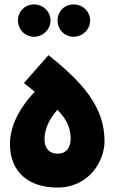

<svg xmlns="http://www.w3.org/2000/svg" viewBox="-20 -842 525 867"><path d="M312 -676C353 -676 387 -709 387 -749C387 -791 353 -822 312 -822C271 -822 240 -791 240 -749C240 -709 271 -676 312 -676ZM134 -676C174 -676 208 -709 208 -749C208 -791 174 -822 134 -822C93 -822 61 -791 61 -749C61 -709 93 -676 134 -676ZM239 5C382 5 452 -115 452 -204C452 -359 355 -468 199 -593L88 -467L137 -428C60 -346 25 -265 25 -192C25 -62 113 5 239 5ZM241 -148C204 -148 181 -171 181 -213C181 -255 199 -301 239 -346C288 -297 299 -256 299 -214C299 -181 283 -148 241 -148Z"/></svg>

Font: Noto Sans Arabic UI Cn Bk
Style: Regular
Weight: 900
Width: 3
Designer: Monotype Design Team, Nadine Chahine and Nizar Qandah
Foundry: Monotype Imaging Inc.
Version: Version 2.010